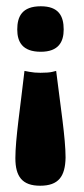

<svg xmlns="http://www.w3.org/2000/svg" viewBox="-20 -393 268 612"><path d="M110 -373C50 -373 35 -340 35 -299C35 -260 51 -228 110 -228C167 -228 183 -260 183 -299C183 -342 167 -373 110 -373ZM58 -167C45 -52 29 50 29 111C29 170 51 199 108 199C167 199 188 169 189 109C189 48 173 -53 159 -167C159 -167 155 -166 147 -164C139 -162 126 -161 109 -161C96 -161 84 -162 74 -164C63 -166 58 -167 58 -167Z"/></svg>

Font: OSH Darker Grotesque Black
Style: Regular
Weight: 900
Designer: Gabriel Lam
Foundry: TypeRant
Version: Version 1.000;Glyphs 3.1.1 (3148)